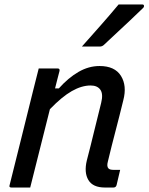

<svg xmlns="http://www.w3.org/2000/svg" viewBox="-20 -838 664 858"><path d="M153 -532H238Q248 -532 246 -521Q241 -502 236 -482.5Q231 -463 226 -443H243Q285 -490 330.5 -516.5Q376 -543 425 -543Q493 -543 520.5 -499Q548 -455 531 -390Q514 -320 496.5 -253.5Q479 -187 462 -116Q456 -94 465 -85Q471 -79 487 -79H517Q513 -62 509 -45Q505 -28 501 -11Q498 0 487 0H449Q395 0 375 -33.5Q355 -67 368 -121Q385 -186 400 -248.5Q415 -311 432 -378Q442 -418 428.5 -437Q415 -456 385 -456Q345 -456 301 -431Q257 -406 203 -350Q181 -263 159 -175Q137 -87 115 0H31Q19 0 23 -11Q49 -116 75.5 -221.5Q102 -327 128 -433Q136 -465 142.5 -490.5Q149 -516 153 -532ZM510 -818H616Q623 -818 623.5 -812Q624 -806 618 -801Q587 -771 561 -746.5Q535 -722 507.5 -696.5Q480 -671 445 -638Q437 -630 426 -630H346Q386 -675 428 -722.5Q470 -770 510 -818Z"/></svg>

Font: Recursive Mn Lnr St
Style: Italic
Weight: 400
Italic angle: -15°
Monospace: yes
Version: Version 1.079;hotconv 1.0.112;makeotfexe 2.5.65598; ttfautoh